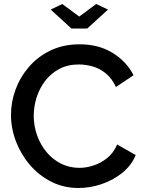

<svg xmlns="http://www.w3.org/2000/svg" viewBox="-20 -936 724 962"><path d="M35 -360Q35 -425 58 -487.5Q81 -550 125.5 -601.5Q170 -653 234 -683.5Q298 -714 379 -714Q475 -714 545 -670.5Q615 -627 649 -559L561 -500Q541 -543 510.5 -568Q480 -593 444.5 -603Q409 -613 375 -613Q319 -613 277 -590.5Q235 -568 206.5 -531Q178 -494 163.5 -448Q149 -402 149 -356Q149 -305 166 -257.5Q183 -210 213.5 -173.5Q244 -137 286 -116Q328 -95 378 -95Q412 -95 449 -107Q486 -119 517.5 -144.5Q549 -170 567 -212L660 -159Q638 -106 591.5 -69Q545 -32 487.5 -13Q430 6 374 6Q299 6 237 -25.5Q175 -57 130 -109.5Q85 -162 60 -227.5Q35 -293 35 -360ZM292 -916 377 -853 462 -916 521 -888 417 -793H338L234 -888Z"/></svg>

Font: Raleway Thin SemiBold
Style: Regular
Weight: 600
Version: Version 4.026